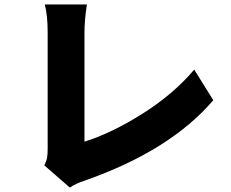

<svg xmlns="http://www.w3.org/2000/svg" viewBox="-20 -790 1040 866"><path d="M195 -118V-177V-264V-367V-473V-570V-644Q195 -720 182 -770H372Q361 -699 361 -644V-428V-345V-267V-200V-151Q485 -190 624 -278Q763 -366 856 -476L942 -338Q748 -111 364 24Q321 38 295 56L180 -44Q190 -65 192.5 -80Q195 -95 195 -118Z"/></svg>

Font: Merged Yaku Han JP Black
Style: Regular
Weight: 900
Designer: Ryoko NISHIZUKA 西塚涼子 (kana, bopomofo & ideographs); Paul D. Hunt (Latin, Greek & Cyrillic); Sandoll Communications 산돌커뮤니
Foundry: Adobe
Version: Version 2.004